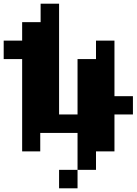

<svg xmlns="http://www.w3.org/2000/svg" viewBox="-20 -820 740 1040"><path d="M300 -200H400V-500H500V-600H600V-299H700V-200H600V0H500V100H400V-100H198V0H100V-500H0V-600H100V-700H200V-800H300ZM300 200V100H400V200Z"/></svg>

Font: FT88 Gothique
Style: Regular
Weight: 400
Designer: Ange Degheest & Oriane Charvieux
Foundry: Velvetyne Type Foundry
Version: Version 1.000;FEAKit 1.0